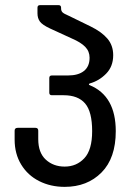

<svg xmlns="http://www.w3.org/2000/svg" viewBox="-20 -720 520 748"><path d="M37 -176V-211Q37 -222 49 -222H118Q129 -222 129 -211V-178Q129 -125 158.5 -98Q188 -71 232 -71Q278 -71 308.5 -103.5Q339 -136 339 -209Q339 -285 311.5 -317Q284 -349 228 -349H182Q172 -349 172 -359V-416Q172 -426 182 -426H245Q285 -426 307 -443.5Q329 -461 329 -495Q329 -520 312 -537.5Q295 -555 260 -570L175 -609Q145 -623 135.5 -636Q126 -649 126 -668V-690Q126 -700 136 -700H208Q218 -700 218 -690V-687Q218 -677 224 -671.5Q230 -666 249 -658L333 -617Q376 -596 398.5 -569.5Q421 -543 421 -505Q421 -461 393.5 -433Q366 -405 330 -395Q327 -394 326.5 -391.5Q326 -389 330 -388Q431 -346 431 -209Q431 -104 375.5 -48Q320 8 232 8Q177 8 132.5 -14.5Q88 -37 62.5 -79Q37 -121 37 -176Z"/></svg>

Font: Barlow GEO Medium
Style: Regular
Weight: 500
Designer: Jeremy Tribby
Foundry: Tribby Type
Version: Version 1.408